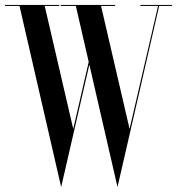

<svg xmlns="http://www.w3.org/2000/svg" viewBox="-47 -720 716 777"><path d="M649 -700H521V-696H592.6L477.4 -198.2L361.9 -696H419V-700H199V-696H259.9L312 -469.5L249.4 -198.3L133.9 -696H193V-700H-27V-696H31.9L200.5 37L314.6 -458.4L428.5 37L597.1 -696H649Z"/></svg>

Font: Picaflor 96 pt
Style: Regular
Weight: 400
Designer: Ariel Martín Pérez
Foundry: Tunera Type Foundry
Version: Version 1.000;hotconv 1.0.109;makeotfexe 2.5.65596